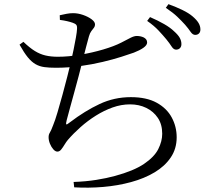

<svg xmlns="http://www.w3.org/2000/svg" viewBox="-20 -840 1040 907"><path d="M811.4 -605.5Q800 -605.7 790.6 -620.4Q781.3 -635.1 765.6 -654.5Q750.2 -673.1 729.1 -695.7Q708.1 -718.3 675.2 -741.2L688.7 -759.3Q726.4 -743 755.5 -726.2Q784.6 -709.5 802.5 -692Q821.5 -675.1 829.2 -661.1Q837 -647.1 837 -631.5Q837 -619.2 829.7 -612.2Q822.5 -605.3 811.4 -605.5ZM327.7 19.6Q386.1 17.5 435 9.7Q483.9 1.9 522.9 -8.8Q611.8 -32.9 660.4 -65.8Q709 -98.7 727.6 -135.6Q746.3 -172.6 746.3 -208.2Q746.3 -252.2 725.7 -283Q705.1 -313.7 670.8 -330.4Q636.5 -347 594.5 -347Q552.9 -347 512 -332.4Q471.2 -317.8 432.8 -293.7Q394.4 -269.6 360.9 -239.9Q327.4 -210.1 300.5 -179Q293.4 -170.7 285.4 -157.5Q277.4 -144.2 269.3 -134Q261.2 -123.8 251.1 -123.8Q241.5 -123.8 231.9 -134.6Q222.3 -145.4 216 -161Q209.6 -176.5 209.6 -191.8Q209.6 -204.4 215.2 -213Q220.8 -221.6 231 -248.5Q240.2 -270.6 251.7 -309.4Q263.2 -348.3 275.4 -393Q287.6 -437.6 298 -478.6Q308.4 -519.5 314.6 -545.9Q321.6 -575.6 327.8 -606.4Q334 -637.3 338.7 -663.3Q343.3 -689.3 343.8 -702.5Q345 -717 340.3 -722.6Q335.6 -728.3 323.4 -732.5Q311.6 -736.6 296.9 -740Q282.2 -743.5 263 -745.9L262.2 -768Q278.9 -771.9 294.6 -774.8Q310.4 -777.8 325.4 -777.8Q348.1 -777.8 372.2 -769.5Q396.3 -761.1 412.6 -749Q428.8 -736.9 428.8 -725Q428.8 -715.6 423.4 -708.6Q418 -701.7 411.4 -692.9Q404.7 -684.2 400.1 -668.1Q393.9 -646.1 386.4 -617.2Q378.9 -588.4 368.5 -546.5Q361.3 -517.9 351.5 -480.3Q341.7 -442.8 330.7 -403.4Q319.8 -364 310.5 -329.8Q301.2 -295.7 295.1 -272.6Q290.9 -256.3 292.9 -252.9Q294.9 -249.4 311 -262.7Q381.1 -316.1 450.4 -348.6Q519.7 -381.1 598 -381.1Q672.4 -381.1 720.2 -354.7Q768.1 -328.3 791.3 -285Q814.6 -241.7 814.6 -191.5Q814.6 -137.4 786.6 -96.1Q758.7 -54.8 710.2 -25.8Q661.6 3.2 599 20.2Q536.5 37.2 467.5 43.1Q398.6 48.9 330.5 44.9ZM243.8 -519.9Q212.4 -519.9 189.6 -523Q166.9 -526 148.1 -536.7Q129.3 -547.4 111.5 -569.1Q93.7 -590.8 72.3 -629.1L90.6 -642.4Q119.7 -614.5 144.2 -599.3Q168.7 -584.1 194.7 -578Q220.7 -571.9 253.3 -571.9Q303.6 -571.9 359.8 -581.5Q416 -591.1 467.4 -606.2Q518.9 -621.4 552.2 -638.4Q580.1 -653 597 -661.6Q614 -670.1 625.9 -670.1Q633.9 -670.1 642.4 -668.5Q651 -666.9 658.4 -663.4Q665.8 -659.9 670.4 -653.9Q675 -647.9 675 -639.2Q675 -626.5 657.1 -614Q639.1 -601.6 612.2 -591.3Q591.2 -583.7 553.1 -571.6Q515.1 -559.5 465.4 -547.6Q415.7 -535.7 358.8 -527.8Q301.8 -519.9 243.8 -519.9ZM902.1 -675.2Q890.1 -675.2 880.3 -689.7Q870.6 -704.2 854.3 -723.2Q836.7 -742.6 817.1 -761.3Q797.4 -780.1 763.3 -803.1L775.8 -820.4Q813.7 -806.5 842.6 -792.3Q871.5 -778.2 889.5 -762.9Q909.3 -746 918 -731.3Q926.7 -716.6 926.7 -700.9Q926.7 -688.5 919.8 -681.8Q913 -675.2 902.1 -675.2Z"/></svg>

Font: Noto Serif KR ExtraLight
Style: Regular
Weight: 200
Designer: Ryoko NISHIZUKA 西塚涼子 (kana & ideographs); Frank Grießhammer (Latin, Greek & Cyrillic); Wenlong ZHANG 张文龙 (bopomofo); San
Foundry: Adobe
Version: Version 2.002-H1;hotconv 1.1.0;makeotfexe 2.6.0